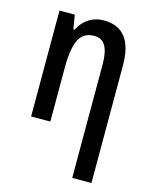

<svg xmlns="http://www.w3.org/2000/svg" viewBox="-118 -628 753 946"><g transform="rotate(15 258.5 -155.0)"><path d="M343 240V-339Q343 -401 325 -432.5Q307 -464 267 -464Q212 -464 189.5 -418Q167 -372 167 -274V0H69V-540H147L159 -468H165Q185 -508 218.5 -529Q252 -550 293 -550Q441 -550 441 -360V240Z"/></g></svg>

Font: Noto Sans Condensed Medium
Style: Regular
Weight: 500
Width: 3
Designer: Monotype Design Team
Foundry: Monotype Imaging Inc.
Version: Version 2.013; ttfautohint (v1.8.4.7-5d5b)